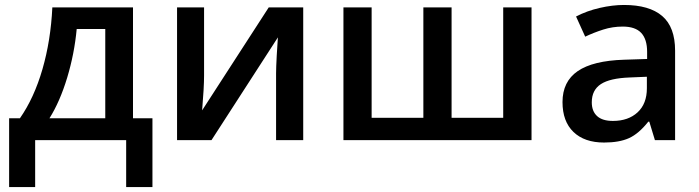

<svg xmlns="http://www.w3.org/2000/svg" viewBox="-20 -570 2844 781"><path d="M600.1 190.9H493.2V0H123V190.9H17.1V-88.9H61Q118.7 -171.4 152.6 -288.3Q186.5 -405.3 192.9 -540H521V-88.9H600.1ZM408.2 -88.9V-452.1H292Q282.7 -351.6 253.2 -253.9Q223.6 -156.2 181.2 -88.9Z M810.1 -540V-263.2Q810.1 -214.8 802.2 -121.1L1073.2 -540H1213.4V0H1103V-272Q1103 -294.4 1105.7 -344.7Q1108.4 -395 1110.4 -418L840.3 0H700.2V-540Z M2142.1 0H1377V-540H1491.7V-90.8H1702.1V-540H1816.9V-90.8H2026.9V-540H2142.1Z M2268.1 0ZM2644 0 2621.1 -75.2H2617.2Q2578.1 -25.9 2538.6 -8.1Q2499 9.8 2437 9.8Q2357.4 9.8 2312.7 -33.2Q2268.1 -76.2 2268.1 -154.8Q2268.1 -238.3 2330.1 -280.8Q2392.1 -323.2 2519 -327.1L2612.3 -330.1V-358.9Q2612.3 -410.6 2588.1 -436.3Q2564 -461.9 2513.2 -461.9Q2471.7 -461.9 2433.6 -449.7Q2395.5 -437.5 2360.4 -420.9L2323.2 -502.9Q2367.2 -525.9 2419.4 -537.8Q2471.7 -549.8 2518.1 -549.8Q2621.1 -549.8 2673.6 -504.9Q2726.1 -460 2726.1 -363.8V0ZM2473.1 -78.1Q2535.6 -78.1 2573.5 -113Q2611.3 -147.9 2611.3 -210.9V-257.8L2542 -254.9Q2460.9 -252 2424.1 -227.8Q2387.2 -203.6 2387.2 -153.8Q2387.2 -117.7 2408.7 -97.9Q2430.2 -78.1 2473.1 -78.1Z"/></svg>

Font: Open Sans Semibold
Style: Regular
Weight: 600
Foundry: Ascender Corporation
Version: Version 1.10; ttfautohint (v1.5.65-e2d9)